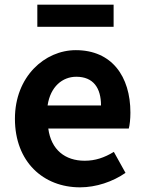

<svg xmlns="http://www.w3.org/2000/svg" viewBox="-20 -789 621 823"><path d="M323 14C392 14 463 -10 518 -48L468 -138C427 -113 388 -100 343 -100C259 -100 199 -147 187 -238H532C536 -252 539 -279 539 -306C539 -462 459 -574 305 -574C172 -574 44 -461 44 -280C44 -95 166 14 323 14ZM184 -337C196 -418 248 -460 307 -460C380 -460 413 -412 413 -337ZM140 -674H467V-769H140Z"/></svg>

Font: Noto Sans Mono CJK HK
Style: Bold
Weight: 700
Designer: Ryoko NISHIZUKA 西塚涼子 (kana, bopomofo & ideographs); Paul D. Hunt (Latin, Greek & Cyrillic); Sandoll Communications 산돌커뮤니
Foundry: Adobe
Version: Version 2.004;hotconv 1.0.118;makeotfexe 2.5.65603